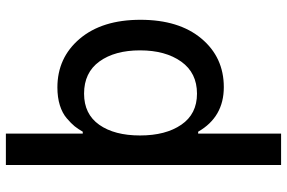

<svg xmlns="http://www.w3.org/2000/svg" viewBox="-181 -586 972 650"><g transform="rotate(-90 305.0 -261.0)"><path d="M71.3 -727.1H177.7V-466.8H184.1Q193.4 -482.9 202.6 -494.4Q211.9 -505.9 229.5 -521Q247.1 -536.1 273.7 -544.4Q300.3 -552.7 334 -552.7Q434.6 -552.7 498.8 -477.1Q563 -401.4 563 -271.5Q563 -141.1 499.5 -65.2Q436 10.7 335 10.7Q233.9 10.7 184.1 -76.2H177.7V204.6H71.3ZM459.5 -272.9Q459.5 -358.4 421.9 -410.4Q384.3 -462.4 313 -462.4Q243.7 -462.4 207.5 -410.9Q171.4 -359.4 171.4 -272.9Q171.4 -186 207.8 -133.1Q244.1 -80.1 313 -80.1Q383.3 -80.1 421.4 -133.5Q459.5 -187 459.5 -272.9Z"/></g></svg>

Font: Karasuma Gothic
Style: Regular
Weight: 500
Designer: Rasmus Andersson / Ryoko Nishizuka
Foundry: Genbu
Version: Version 1.00